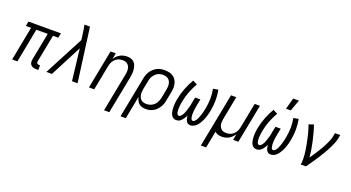

<svg xmlns="http://www.w3.org/2000/svg" viewBox="-60 -1513 4519 2471"><g transform="rotate(20 2200.0 -277.0)"><path d="M425 12H396Q375 12 355.5 6.5Q336 1 322.5 -13Q309 -27 306 -47.5Q303 -68 307 -90L380 -466H224L134 0H62L152 -466H80L93 -530H537L524 -466H452L379 -90Q378 -82 378.5 -74.5Q379 -67 383.5 -62Q388 -57 395 -54.5Q402 -52 409 -52H425Z M607 0H531L814 -539L802 -628Q799 -657 794 -685Q789 -713 783 -740H859L958 0H882L831 -432Z M1397 210 1499 -315Q1503 -335 1504.5 -354.5Q1506 -374 1503.5 -392.5Q1501 -411 1493 -427.5Q1485 -444 1472 -456Q1459 -468 1441 -473Q1423 -478 1403 -478Q1386 -478 1368 -474.5Q1350 -471 1333.5 -462Q1317 -453 1303 -440Q1289 -427 1279 -411.5Q1269 -396 1262.5 -378.5Q1256 -361 1253 -344L1186 0H1114L1217 -530H1289L1273 -447Q1287 -469 1305.5 -487.5Q1324 -506 1346.5 -518.5Q1369 -531 1393.5 -536.5Q1418 -542 1442 -542Q1469 -542 1495 -534Q1521 -526 1538.5 -507.5Q1556 -489 1564.5 -464.5Q1573 -440 1576 -413Q1579 -386 1576.5 -358.5Q1574 -331 1569 -303L1469 210Z M1623 210 1731 -347Q1736 -373 1745 -398Q1754 -423 1769.5 -446.5Q1785 -470 1806.5 -489Q1828 -508 1852.5 -520.5Q1877 -533 1903.5 -537.5Q1930 -542 1956 -542Q1987 -542 2016.5 -536Q2046 -530 2069.5 -514.5Q2093 -499 2109 -475.5Q2125 -452 2132 -423.5Q2139 -395 2138 -364.5Q2137 -334 2131 -303L2107 -183Q2103 -158 2094.5 -133.5Q2086 -109 2071.5 -86.5Q2057 -64 2037.5 -44.5Q2018 -25 1994.5 -12Q1971 1 1945 6.5Q1919 12 1895 12Q1868 12 1843 5Q1818 -2 1800 -18.5Q1782 -35 1771 -57.5Q1760 -80 1756 -106L1695 210ZM1880 -52Q1898 -52 1916.5 -56Q1935 -60 1953 -69.5Q1971 -79 1986 -93Q2001 -107 2011 -124Q2021 -141 2027.5 -159Q2034 -177 2038 -195L2061 -315Q2065 -335 2066 -355Q2067 -375 2063.5 -394Q2060 -413 2051.5 -429.5Q2043 -446 2028.5 -457Q2014 -468 1995 -473Q1976 -478 1956 -478Q1938 -478 1919 -474Q1900 -470 1882.5 -460.5Q1865 -451 1851 -436.5Q1837 -422 1826.5 -405.5Q1816 -389 1810 -371Q1804 -353 1801 -335L1779 -224Q1775 -203 1773.5 -182.5Q1772 -162 1775 -142.5Q1778 -123 1785.5 -105.5Q1793 -88 1807 -75.5Q1821 -63 1840 -57.5Q1859 -52 1880 -52Z M2507 12Q2494 12 2482 8Q2470 4 2461.5 -4Q2453 -12 2447.5 -23Q2442 -34 2438.5 -45.5Q2435 -57 2433.5 -69Q2432 -81 2430 -94Q2424 -81 2417.5 -69Q2411 -57 2402.5 -45.5Q2394 -34 2384.5 -23Q2375 -12 2363.5 -4Q2352 4 2338 8Q2324 12 2311 12Q2291 12 2274.5 2.5Q2258 -7 2248 -22Q2238 -37 2232.5 -55.5Q2227 -74 2224.5 -93.5Q2222 -113 2222 -133Q2222 -153 2223 -173Q2224 -193 2227 -213Q2230 -233 2234 -254Q2248 -327 2276.5 -400Q2305 -473 2345 -542L2406 -510Q2369 -446 2343 -378.5Q2317 -311 2304 -242Q2301 -229 2299 -215.5Q2297 -202 2295.5 -189Q2294 -176 2293 -163Q2292 -150 2291.5 -137Q2291 -124 2292 -111Q2293 -98 2295.5 -85.5Q2298 -73 2305.5 -62.5Q2313 -52 2326 -52Q2338 -52 2348 -61Q2358 -70 2365.5 -80.5Q2373 -91 2378.5 -102Q2384 -113 2388.5 -124.5Q2393 -136 2397 -148Q2401 -160 2404.5 -171.5Q2408 -183 2411.5 -194.5Q2415 -206 2418 -218Q2421 -230 2423 -241.5Q2425 -253 2427 -265L2443 -345H2515L2499 -265Q2497 -253 2495 -241.5Q2493 -230 2491 -218Q2489 -206 2487.5 -194.5Q2486 -183 2485.5 -171.5Q2485 -160 2484 -148.5Q2483 -137 2483.5 -125.5Q2484 -114 2485.5 -102.5Q2487 -91 2489.5 -80.5Q2492 -70 2499 -61Q2506 -52 2517 -52Q2529 -52 2539 -61Q2549 -70 2556.5 -80.5Q2564 -91 2569 -102Q2574 -113 2578.5 -124.5Q2583 -136 2587.5 -147.5Q2592 -159 2595.5 -170.5Q2599 -182 2602 -193.5Q2605 -205 2608 -217Q2611 -229 2613.5 -240.5Q2616 -252 2618 -264Q2631 -332 2632 -399.5Q2633 -467 2620 -530L2689 -542Q2703 -473 2702.5 -400Q2702 -327 2688 -254Q2684 -233 2679 -213Q2674 -193 2668 -173Q2662 -153 2654 -133Q2646 -113 2635.5 -93.5Q2625 -74 2612.5 -55.5Q2600 -37 2584 -22Q2568 -7 2547.5 2.5Q2527 12 2507 12Z M2723 210 2867 -530H2939L2878 -215Q2874 -195 2872.5 -175.5Q2871 -156 2873.5 -137.5Q2876 -119 2884 -102.5Q2892 -86 2905 -74Q2918 -62 2936 -57Q2954 -52 2974 -52Q2991 -52 3008.5 -55.5Q3026 -59 3043 -68Q3060 -77 3074 -90Q3088 -103 3098 -118.5Q3108 -134 3114.5 -151.5Q3121 -169 3124 -186L3191 -530H3263L3160 0H3088L3104 -83Q3090 -61 3071 -42.5Q3052 -24 3030 -11.5Q3008 1 2983 6.5Q2958 12 2934 12Q2907 12 2882.5 4Q2858 -4 2840 -21L2795 210Z M3607 12Q3594 12 3582 8Q3570 4 3561.5 -4Q3553 -12 3547.5 -23Q3542 -34 3538.5 -45.5Q3535 -57 3533.5 -69Q3532 -81 3530 -94Q3524 -81 3517.5 -69Q3511 -57 3502.5 -45.5Q3494 -34 3484.5 -23Q3475 -12 3463.5 -4Q3452 4 3438 8Q3424 12 3411 12Q3391 12 3374.5 2.5Q3358 -7 3348 -22Q3338 -37 3332.5 -55.5Q3327 -74 3324.5 -93.5Q3322 -113 3322 -133Q3322 -153 3323 -173Q3324 -193 3327 -213Q3330 -233 3334 -254Q3348 -327 3376.5 -400Q3405 -473 3445 -542L3506 -510Q3469 -446 3443 -378.5Q3417 -311 3404 -242Q3401 -229 3399 -215.5Q3397 -202 3395.5 -189Q3394 -176 3393 -163Q3392 -150 3391.5 -137Q3391 -124 3392 -111Q3393 -98 3395.5 -85.5Q3398 -73 3405.5 -62.5Q3413 -52 3426 -52Q3438 -52 3448 -61Q3458 -70 3465.5 -80.5Q3473 -91 3478.5 -102Q3484 -113 3488.5 -124.5Q3493 -136 3497 -148Q3501 -160 3504.5 -171.5Q3508 -183 3511.5 -194.5Q3515 -206 3518 -218Q3521 -230 3523 -241.5Q3525 -253 3527 -265L3543 -345H3615L3599 -265Q3597 -253 3595 -241.5Q3593 -230 3591 -218Q3589 -206 3587.5 -194.5Q3586 -183 3585.5 -171.5Q3585 -160 3584 -148.5Q3583 -137 3583.5 -125.5Q3584 -114 3585.5 -102.5Q3587 -91 3589.5 -80.5Q3592 -70 3599 -61Q3606 -52 3617 -52Q3629 -52 3639 -61Q3649 -70 3656.5 -80.5Q3664 -91 3669 -102Q3674 -113 3678.5 -124.5Q3683 -136 3687.5 -147.5Q3692 -159 3695.5 -170.5Q3699 -182 3702 -193.5Q3705 -205 3708 -217Q3711 -229 3713.5 -240.5Q3716 -252 3718 -264Q3731 -332 3732 -399.5Q3733 -467 3720 -530L3789 -542Q3803 -473 3802.5 -400Q3802 -327 3788 -254Q3784 -233 3779 -213Q3774 -193 3768 -173Q3762 -153 3754 -133Q3746 -113 3735.5 -93.5Q3725 -74 3712.5 -55.5Q3700 -37 3684 -22Q3668 -7 3647.5 2.5Q3627 12 3607 12ZM3591 -610 3633 -764H3712L3656 -610Z M4014 0Q4021 -35 4020.5 -69Q4020 -103 4017 -136.5Q4014 -170 4009 -202.5Q4004 -235 3997.5 -267.5Q3991 -300 3984.5 -332Q3978 -364 3970 -395.5Q3962 -427 3952.5 -458.5Q3943 -490 3932 -520L3998 -542Q4016 -492 4030 -440.5Q4044 -389 4055.5 -336.5Q4067 -284 4076 -230.5Q4085 -177 4089 -122Q4109 -150 4128 -178.5Q4147 -207 4165 -236Q4183 -265 4200.5 -294.5Q4218 -324 4233 -354Q4248 -384 4261 -414.5Q4274 -445 4281 -477L4291 -530H4363L4353 -477Q4346 -445 4333.5 -413.5Q4321 -382 4306 -351.5Q4291 -321 4274.5 -291Q4258 -261 4240 -231.5Q4222 -202 4203.5 -172.5Q4185 -143 4165.5 -114.5Q4146 -86 4126 -57Q4106 -28 4086 0Z"/></g></svg>

Font: Lode Term
Style: Italic
Weight: 400
Italic angle: -11°
Monospace: yes
Designer: Belleve Invis
Foundry: Belleve Invis
Version: Version 29.2.0